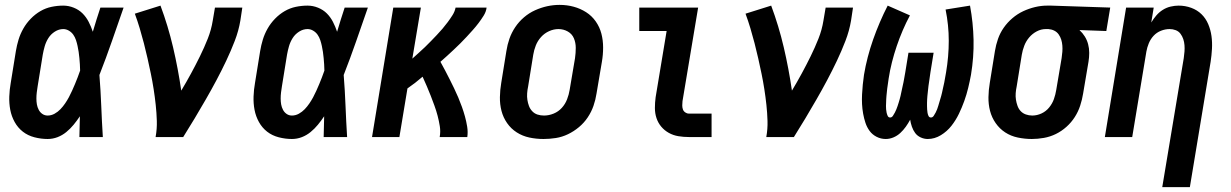

<svg xmlns="http://www.w3.org/2000/svg" viewBox="-20 -561 5040 786"><path d="M175 8Q148 8 121 1Q94 -6 73.5 -22Q53 -38 40 -61.5Q27 -85 22 -111.5Q17 -138 18 -166Q19 -194 24 -222L45 -352Q49 -376 56 -399Q63 -422 75.5 -444Q88 -466 106 -484.5Q124 -503 145.5 -515.5Q167 -528 191 -533Q215 -538 239 -538Q261 -538 282 -529.5Q303 -521 318 -506Q333 -491 343 -471.5Q353 -452 360 -431Q367 -456 375 -480.5Q383 -505 391 -530H486Q462 -461 438 -392Q414 -323 387 -254Q392 -191 394.5 -127.5Q397 -64 401 0H305Q306 -21 306 -42Q306 -63 307 -85Q295 -67 281.5 -50.5Q268 -34 251.5 -20.5Q235 -7 215.5 0.5Q196 8 175 8ZM175 -88Q190 -88 203.5 -95.5Q217 -103 227.5 -114Q238 -125 246.5 -137.5Q255 -150 262 -163Q269 -176 275 -189.5Q281 -203 287 -217Q293 -231 298 -244.5Q303 -258 308 -272Q308 -285 307 -297.5Q306 -310 305 -323Q304 -336 302 -348.5Q300 -361 297.5 -373Q295 -385 291 -397Q287 -409 280 -419Q273 -429 262 -435.5Q251 -442 239 -442Q221 -442 204.5 -431.5Q188 -421 178 -405Q168 -389 163 -371.5Q158 -354 155 -337L134 -207Q132 -195 130.5 -182.5Q129 -170 129 -157.5Q129 -145 131 -133.5Q133 -122 138.5 -111.5Q144 -101 153.5 -94.5Q163 -88 175 -88Z M617 0Q623 -33 622 -66Q621 -99 617.5 -131.5Q614 -164 609 -196Q604 -228 597.5 -259.5Q591 -291 584 -322Q577 -353 569 -384Q561 -415 552 -445Q543 -475 532 -505L637 -538Q668 -455 688.5 -367.5Q709 -280 722 -190Q743 -225 762 -260Q781 -295 798.5 -330.5Q816 -366 830.5 -402.5Q845 -439 851 -477L860 -530H972L964 -477Q957 -435 941 -393.5Q925 -352 906 -312Q887 -272 866 -232.5Q845 -193 822.5 -154Q800 -115 777 -76.5Q754 -38 730 0Z M1175 8Q1148 8 1121 1Q1094 -6 1073.5 -22Q1053 -38 1040 -61.5Q1027 -85 1022 -111.5Q1017 -138 1018 -166Q1019 -194 1024 -222L1045 -352Q1049 -376 1056 -399Q1063 -422 1075.5 -444Q1088 -466 1106 -484.5Q1124 -503 1145.5 -515.5Q1167 -528 1191 -533Q1215 -538 1239 -538Q1261 -538 1282 -529.5Q1303 -521 1318 -506Q1333 -491 1343 -471.5Q1353 -452 1360 -431Q1367 -456 1375 -480.5Q1383 -505 1391 -530H1486Q1462 -461 1438 -392Q1414 -323 1387 -254Q1392 -191 1394.5 -127.5Q1397 -64 1401 0H1305Q1306 -21 1306 -42Q1306 -63 1307 -85Q1295 -67 1281.5 -50.5Q1268 -34 1251.5 -20.5Q1235 -7 1215.5 0.5Q1196 8 1175 8ZM1175 -88Q1190 -88 1203.5 -95.5Q1217 -103 1227.5 -114Q1238 -125 1246.5 -137.5Q1255 -150 1262 -163Q1269 -176 1275 -189.5Q1281 -203 1287 -217Q1293 -231 1298 -244.5Q1303 -258 1308 -272Q1308 -285 1307 -297.5Q1306 -310 1305 -323Q1304 -336 1302 -348.5Q1300 -361 1297.5 -373Q1295 -385 1291 -397Q1287 -409 1280 -419Q1273 -429 1262 -435.5Q1251 -442 1239 -442Q1221 -442 1204.5 -431.5Q1188 -421 1178 -405Q1168 -389 1163 -371.5Q1158 -354 1155 -337L1134 -207Q1132 -195 1130.5 -182.5Q1129 -170 1129 -157.5Q1129 -145 1131 -133.5Q1133 -122 1138.5 -111.5Q1144 -101 1153.5 -94.5Q1163 -88 1175 -88Z M1503 0 1590 -530H1703L1668 -321Q1681 -333 1694 -344.5Q1707 -356 1719.5 -368Q1732 -380 1744 -392.5Q1756 -405 1768 -417.5Q1780 -430 1791.5 -443.5Q1803 -457 1813 -470.5Q1823 -484 1832.5 -499Q1842 -514 1845 -530H1972Q1970 -513 1960 -497Q1950 -481 1939 -466.5Q1928 -452 1915.5 -438Q1903 -424 1890.5 -410.5Q1878 -397 1864.5 -383.5Q1851 -370 1837.5 -357.5Q1824 -345 1810.5 -332.5Q1797 -320 1783 -308Q1793 -290 1802.5 -272Q1812 -254 1821 -236Q1830 -218 1839 -199.5Q1848 -181 1856 -162Q1864 -143 1871 -123.5Q1878 -104 1883.5 -84Q1889 -64 1892.5 -42.5Q1896 -21 1893 0H1780Q1784 -22 1780.5 -44Q1777 -66 1771.5 -87Q1766 -108 1758.5 -128.5Q1751 -149 1743.5 -168.5Q1736 -188 1727.5 -207.5Q1719 -227 1710 -247Q1695 -234 1679.5 -222Q1664 -210 1648 -199L1615 0Z M2205 8Q2175 8 2147 2Q2119 -4 2095.5 -19Q2072 -34 2056 -57Q2040 -80 2033 -107Q2026 -134 2026.5 -163.5Q2027 -193 2032 -222L2053 -352Q2057 -378 2065.5 -402.5Q2074 -427 2089 -449.5Q2104 -472 2125 -490Q2146 -508 2170.5 -519Q2195 -530 2220 -535.5Q2245 -541 2271 -541Q2301 -541 2328.5 -533.5Q2356 -526 2379.5 -511Q2403 -496 2419 -473Q2435 -450 2442 -423Q2449 -396 2449 -366.5Q2449 -337 2444 -308L2422 -178Q2418 -152 2409.5 -127.5Q2401 -103 2386 -80.5Q2371 -58 2350 -40.5Q2329 -23 2305 -11.5Q2281 0 2255.5 4Q2230 8 2205 8ZM2207 -88Q2227 -88 2246.5 -96Q2266 -104 2280 -119.5Q2294 -135 2301.5 -154.5Q2309 -174 2312 -193L2334 -323Q2337 -344 2337 -365Q2337 -386 2329.5 -404Q2322 -422 2304.5 -432Q2287 -442 2266 -442Q2247 -442 2228 -433.5Q2209 -425 2195 -409.5Q2181 -394 2173.5 -375Q2166 -356 2163 -337L2142 -207Q2139 -193 2138 -179Q2137 -165 2139 -152Q2141 -139 2145.5 -127Q2150 -115 2159 -105.5Q2168 -96 2180.5 -92Q2193 -88 2207 -88Z M2800 0Q2778 0 2757 -3.5Q2736 -7 2718 -17Q2700 -27 2687 -42.5Q2674 -58 2667.5 -77.5Q2661 -97 2661 -119Q2661 -141 2664 -163L2709 -434H2597V-530H2838L2774 -147Q2773 -138 2773 -129.5Q2773 -121 2775.5 -113.5Q2778 -106 2785 -101Q2792 -96 2800 -96H2893V0Z M3117 0Q3123 -33 3122 -66Q3121 -99 3117.5 -131.5Q3114 -164 3109 -196Q3104 -228 3097.5 -259.5Q3091 -291 3084 -322Q3077 -353 3069 -384Q3061 -415 3052 -445Q3043 -475 3032 -505L3137 -538Q3168 -455 3188.5 -367.5Q3209 -280 3222 -190Q3243 -225 3262 -260Q3281 -295 3298.5 -330.5Q3316 -366 3330.5 -402.5Q3345 -439 3351 -477L3360 -530H3472L3464 -477Q3457 -435 3441 -393.5Q3425 -352 3406 -312Q3387 -272 3366 -232.5Q3345 -193 3322.5 -154Q3300 -115 3277 -76.5Q3254 -38 3230 0Z M3606 8Q3586 8 3568.5 -1Q3551 -10 3540 -25Q3529 -40 3523 -58Q3517 -76 3513.5 -95.5Q3510 -115 3509 -134.5Q3508 -154 3509 -174Q3510 -194 3512 -214.5Q3514 -235 3517 -255Q3523 -291 3532.5 -327.5Q3542 -364 3554.5 -399.5Q3567 -435 3582 -470Q3597 -505 3614 -538L3705 -498Q3689 -468 3675.5 -436.5Q3662 -405 3651 -372.5Q3640 -340 3631.5 -306.5Q3623 -273 3618 -240Q3617 -233 3616 -226Q3615 -219 3614 -212Q3613 -205 3612 -198Q3611 -191 3610.5 -183.5Q3610 -176 3609 -169Q3608 -162 3608 -155Q3608 -148 3607.5 -141Q3607 -134 3607 -127Q3607 -120 3607.5 -113.5Q3608 -107 3609.5 -100Q3611 -93 3614 -86.5Q3617 -80 3624 -80Q3631 -80 3635.5 -87Q3640 -94 3643.5 -100.5Q3647 -107 3649.5 -113.5Q3652 -120 3654.5 -127Q3657 -134 3659 -141Q3661 -148 3663 -154.5Q3665 -161 3666.5 -168Q3668 -175 3669.5 -182Q3671 -189 3672.5 -196Q3674 -203 3675.5 -210Q3677 -217 3678.5 -223.5Q3680 -230 3681 -237Q3682 -244 3683.5 -251Q3685 -258 3686 -265L3699 -345H3802L3789 -265Q3788 -258 3787 -251Q3786 -244 3785 -237Q3784 -230 3783 -223Q3782 -216 3781 -209.5Q3780 -203 3779.5 -196Q3779 -189 3778 -182Q3777 -175 3776.5 -168Q3776 -161 3775.5 -154Q3775 -147 3775 -140Q3775 -133 3775 -126.5Q3775 -120 3775.5 -113Q3776 -106 3777 -99.5Q3778 -93 3781 -86.5Q3784 -80 3791 -80Q3798 -80 3802.5 -87Q3807 -94 3810.5 -100.5Q3814 -107 3816.5 -114Q3819 -121 3821 -127.5Q3823 -134 3825 -141Q3827 -148 3829 -154.5Q3831 -161 3833 -168Q3835 -175 3836.5 -182Q3838 -189 3839.5 -196Q3841 -203 3842.5 -209.5Q3844 -216 3845.5 -223Q3847 -230 3848 -237Q3849 -244 3850.5 -251Q3852 -258 3853 -265Q3864 -330 3864 -394Q3864 -458 3851 -522L3951 -538Q3964 -468 3965.5 -397.5Q3967 -327 3955 -255Q3950 -228 3943.5 -201Q3937 -174 3927.5 -147.5Q3918 -121 3905.5 -95Q3893 -69 3875 -46Q3857 -23 3831.5 -7.5Q3806 8 3778 8Q3763 8 3749 1.5Q3735 -5 3726.5 -16.5Q3718 -28 3713 -42.5Q3708 -57 3706 -71Q3698 -56 3688 -42Q3678 -28 3665.5 -16.5Q3653 -5 3637.5 1.5Q3622 8 3606 8Z M4204 8Q4175 8 4146.5 2Q4118 -4 4095 -19Q4072 -34 4056 -57Q4040 -80 4033 -107Q4026 -134 4026.5 -163.5Q4027 -193 4032 -222L4053 -352Q4057 -377 4065.5 -401.5Q4074 -426 4089 -447.5Q4104 -469 4124.5 -486.5Q4145 -504 4168.5 -515Q4192 -526 4217 -532Q4242 -538 4267 -538Q4271 -538 4275 -538Q4279 -538 4283 -538L4525 -530L4509 -434L4399 -438Q4412 -426 4421 -411.5Q4430 -397 4434.5 -380Q4439 -363 4439 -344.5Q4439 -326 4436 -308L4414 -178Q4410 -153 4402 -128.5Q4394 -104 4380 -82Q4366 -60 4346 -42Q4326 -24 4302.5 -12.5Q4279 -1 4253.5 3.5Q4228 8 4204 8ZM4206 -88Q4225 -88 4243.5 -96.5Q4262 -105 4275 -121Q4288 -137 4294.5 -155.5Q4301 -174 4304 -193L4326 -323Q4328 -336 4329 -349Q4330 -362 4329 -374.5Q4328 -387 4324.5 -398.5Q4321 -410 4314 -420Q4307 -430 4296 -435.5Q4285 -441 4272 -442H4267Q4265 -442 4263.5 -442Q4262 -442 4261 -442Q4242 -442 4224 -432.5Q4206 -423 4193 -407.5Q4180 -392 4173 -373.5Q4166 -355 4163 -337L4142 -207Q4139 -193 4138 -179.5Q4137 -166 4139 -153Q4141 -140 4145.5 -127.5Q4150 -115 4158.5 -106Q4167 -97 4179.5 -92.5Q4192 -88 4206 -88Z M4738 205 4826 -323Q4828 -337 4829 -350Q4830 -363 4829 -376Q4828 -389 4824 -401Q4820 -413 4812.5 -423Q4805 -433 4793 -437.5Q4781 -442 4768 -442Q4750 -442 4732.5 -435Q4715 -428 4702.5 -414.5Q4690 -401 4683 -384Q4676 -367 4673 -350L4615 0H4503L4590 -530H4703L4693 -469Q4702 -484 4713.5 -497.5Q4725 -511 4740 -520.5Q4755 -530 4772 -534Q4789 -538 4805 -538Q4832 -538 4856.5 -529Q4881 -520 4898.5 -503Q4916 -486 4926 -462.5Q4936 -439 4939.5 -413.5Q4943 -388 4941.5 -361Q4940 -334 4936 -308L4851 205Z"/></svg>

Font: Iosevka Curly Oblique
Style: Bold
Weight: 700
Italic angle: -9°
Monospace: yes
Designer: Belleve Invis
Foundry: Belleve Invis
Version: Version 11.1.0; ttfautohint (v1.8.3)